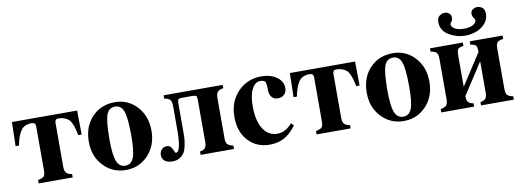

<svg xmlns="http://www.w3.org/2000/svg" viewBox="-57 -1018 3679 1360"><g transform="rotate(-10 1782.0 -338.5)"><path d="M325 -402V-85Q325 -54 337.5 -41Q350 -28 378 -24V0H133V-24Q168 -32 177 -43Q186 -54 186 -88V-402Q186 -429 158 -429Q105 -429 80.5 -394Q56 -359 42 -288H18L22 -461H491L493 -288H469Q462 -319 458 -335Q454 -351 444.5 -372.5Q435 -394 424 -404Q413 -414 394 -421.5Q375 -429 349 -429Q325 -429 325 -402Z M763 -473Q858 -473 921.5 -404Q985 -335 985 -229Q985 -124 920.5 -55Q856 14 759 14Q664 14 599 -54.5Q534 -123 534 -228Q534 -337 598.5 -405Q663 -473 763 -473ZM760 -442Q714 -442 697.5 -394.5Q681 -347 681 -218Q681 -109 699 -63Q717 -17 760 -17Q803 -17 820.5 -61.5Q838 -106 838 -218Q838 -346 821 -394Q804 -442 760 -442Z M1113 -461H1538V-437Q1506 -432 1495.5 -418.5Q1485 -405 1485 -372V-87Q1485 -56 1496 -43.5Q1507 -31 1538 -24V0H1298V-24Q1325 -28 1335.5 -41.5Q1346 -55 1346 -84V-387Q1346 -409 1340.5 -415Q1335 -421 1314 -421H1235Q1217 -421 1211.5 -414.5Q1206 -408 1206 -387V-184Q1206 -155 1205 -136Q1204 -117 1198 -86Q1192 -55 1181.5 -36.5Q1171 -18 1149 -3.5Q1127 11 1096 11Q1058 11 1040 -4Q1020 -21 1020 -44Q1020 -72 1035 -87Q1050 -102 1074 -102Q1092 -102 1102.5 -88Q1113 -74 1118 -59.5Q1123 -45 1129 -45Q1166 -45 1166 -204V-372Q1166 -406 1155.5 -419Q1145 -432 1113 -437Z M1967 -109 1985 -91Q1944 -35 1899 -10.5Q1854 14 1794 14Q1699 14 1639.5 -51Q1580 -116 1580 -222Q1580 -332 1648 -402.5Q1716 -473 1817 -473Q1883 -473 1927 -442Q1971 -411 1971 -363Q1971 -334 1953.5 -316.5Q1936 -299 1906 -299Q1880 -299 1863.5 -318Q1847 -337 1847 -372Q1847 -390 1846.5 -398Q1846 -406 1844 -416.5Q1842 -427 1838 -431.5Q1834 -436 1825.5 -439Q1817 -442 1805 -442Q1767 -442 1744 -397.5Q1721 -353 1721 -273Q1721 -171 1758 -112Q1795 -53 1860 -53Q1918 -53 1967 -109Z M2324 -402V-85Q2324 -54 2336.5 -41Q2349 -28 2377 -24V0H2132V-24Q2167 -32 2176 -43Q2185 -54 2185 -88V-402Q2185 -429 2157 -429Q2104 -429 2079.5 -394Q2055 -359 2041 -288H2017L2021 -461H2490L2492 -288H2468Q2461 -319 2457 -335Q2453 -351 2443.5 -372.5Q2434 -394 2423 -404Q2412 -414 2393 -421.5Q2374 -429 2348 -429Q2324 -429 2324 -402Z M2762 -473Q2857 -473 2920.5 -404Q2984 -335 2984 -229Q2984 -124 2919.5 -55Q2855 14 2758 14Q2663 14 2598 -54.5Q2533 -123 2533 -228Q2533 -337 2597.5 -405Q2662 -473 2762 -473ZM2759 -442Q2713 -442 2696.5 -394.5Q2680 -347 2680 -218Q2680 -109 2698 -63Q2716 -17 2759 -17Q2802 -17 2819.5 -61.5Q2837 -106 2837 -218Q2837 -346 2820 -394Q2803 -442 2759 -442Z M3119 -634Q3119 -664 3137 -677.5Q3155 -691 3176 -691Q3193 -691 3206.5 -679.5Q3220 -668 3220 -650Q3220 -631 3210.5 -620Q3201 -609 3201 -603Q3201 -585 3224.5 -570.5Q3248 -556 3291 -556Q3334 -556 3357 -570Q3380 -584 3380 -603Q3380 -609 3370.5 -620.5Q3361 -632 3361 -651Q3361 -669 3375.5 -680Q3390 -691 3408 -691Q3429 -691 3445.5 -677.5Q3462 -664 3462 -634Q3462 -591 3432.5 -560.5Q3403 -530 3366 -518Q3329 -506 3291 -506Q3230 -506 3174.5 -539Q3119 -572 3119 -634ZM3363 -84V-309L3217 -84Q3217 -54 3227.5 -41Q3238 -28 3265 -24V0H3029V-24Q3062 -31 3072 -43Q3082 -55 3082 -87V-376Q3082 -408 3072 -420Q3062 -432 3029 -437V-461H3265V-437Q3233 -432 3225 -421Q3217 -410 3217 -376V-151L3363 -376Q3363 -410 3355 -421Q3347 -432 3315 -437V-461H3551V-437Q3518 -432 3508 -420Q3498 -408 3498 -376V-87Q3498 -55 3508 -43Q3518 -31 3551 -24V0H3315V-24Q3342 -28 3352.5 -41.5Q3363 -55 3363 -84Z"/></g></svg>

Font: STIX
Style: Bold
Weight: 700
Designer: MicroPress Inc., with final additions and corrections provided by Coen Hoffman, Elsevier (retired)
Version: Version 1.1.1